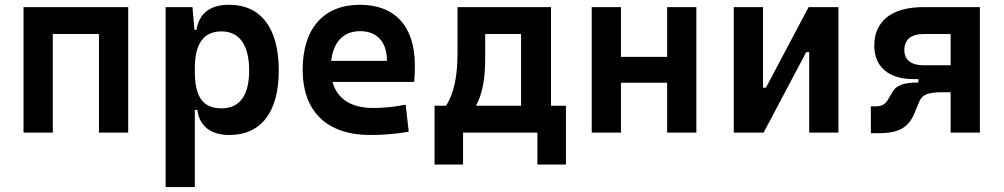

<svg xmlns="http://www.w3.org/2000/svg" viewBox="-20 -547 4142 792"><path d="M388.2 0H508.8V-517.6H77.1V0H197.8V-406.7H388.2Z M663.1 224.6H783.7V-93.8H793.9C802.7 -26.4 850.1 9.8 925.3 9.8C1056.6 9.8 1129.9 -83.5 1129.9 -256.3C1129.9 -431.2 1056.6 -527.3 924.8 -527.3C845.7 -527.3 801.3 -491.2 790.5 -423.8H782.2L773.9 -517.6H663.1ZM783.7 -251.5V-265.6C783.7 -368.2 820.8 -417.5 894 -417.5C967.8 -417.5 1007.8 -360.4 1007.8 -256.3C1007.8 -153.3 968.8 -100.1 894 -100.1C816.4 -100.1 783.7 -148.4 783.7 -251.5Z M1507.3 9.8C1548.3 9.8 1601.6 7.8 1666 -3.9L1653.3 -115.2C1607.9 -106.4 1564.5 -101.6 1519 -101.6C1429.2 -101.6 1370.6 -138.7 1351.6 -209H1688.5C1690.4 -230 1691.4 -251.5 1691.4 -275.9C1691.4 -439.5 1608.9 -527.3 1464.4 -527.3C1314.5 -527.3 1228.5 -428.7 1228.5 -259.8C1228.5 -85.9 1329.1 9.8 1507.3 9.8ZM1346.2 -295.9C1355 -374.5 1397.5 -418.5 1465.3 -418.5C1534.7 -418.5 1576.2 -375 1576.2 -295.9Z M1772.5 131.8H1890.1V0H2196.8V131.8H2314.5V-110.8H2252.9V-517.6H1867.2V-329.1C1867.2 -233.9 1853.5 -162.6 1819.8 -110.8H1772.5ZM2129.4 -110.8H1943.4C1970.7 -160.6 1981.4 -224.6 1981.4 -305.7V-406.7H2129.4Z M2731.9 0H2852.5V-517.6H2731.9V-312.5H2541.5V-517.6H2420.9V0H2541.5V-205.6H2731.9Z M3006.8 0H3129.9L3305.7 -332H3317.9V0H3438.5V-517.6H3315.4L3139.6 -185.5H3127.4V-517.6H3006.8Z M3748.5 -220.7H3768.6V-206.5H3764.6C3713.4 -206.5 3677.2 -197.3 3661.1 -166.5L3646.5 -142.1C3633.8 -118.2 3619.6 -108.4 3593.3 -108.4H3572.3V2.4H3602.1C3690.4 2.4 3730 -21 3755.9 -88.9L3768.1 -118.7C3780.8 -153.3 3797.4 -166.5 3869.6 -166.5H3901.4V0H4022V-517.6H3787.6C3659.2 -517.6 3586.4 -460 3586.4 -359.4C3586.4 -271.5 3645 -220.7 3748.5 -220.7ZM3901.4 -277.8H3790C3738.3 -277.8 3710.4 -299.8 3710.4 -340.8C3710.4 -383.3 3738.3 -406.7 3790 -406.7H3901.4Z"/></svg>

Font: Cascadia Code PL SemiBold
Style: Regular
Weight: 600
Monospace: yes
Designer: Aaron Bell
Foundry: Saja Typeworks
Version: Version 2404.023